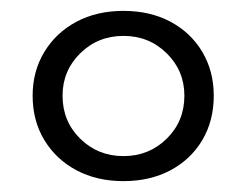

<svg xmlns="http://www.w3.org/2000/svg" viewBox="-20 -726 454 353"><path d="M207 -393Q158 -393 120.5 -413Q83 -433 61.5 -468.5Q40 -504 40 -550Q40 -595 61.5 -630.5Q83 -666 120.5 -686Q158 -706 207 -706Q256 -706 293.5 -686Q331 -666 352 -630.5Q373 -595 373 -550Q373 -504 352 -468.5Q331 -433 293.5 -413Q256 -393 207 -393ZM207 -439Q254 -439 286.5 -471Q319 -503 319 -550Q319 -596 286.5 -628Q254 -660 207 -660Q160 -660 127.5 -628Q95 -596 95 -550Q95 -503 127.5 -471Q160 -439 207 -439Z"/></svg>

Font: Platypi Medium
Style: Regular
Weight: 500
Designer: David Sargent
Foundry: Bolt Cutter Type
Version: Version 1.200; ttfautohint (v1.8.4.7-5d5b)